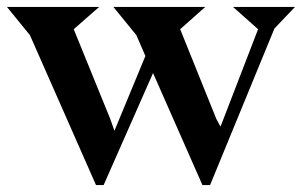

<svg xmlns="http://www.w3.org/2000/svg" viewBox="-20 -510 868 552"><path d="M0 -490H265L192 -426L297 -168L309 -134L398 -349L372 -409L306 -490H570L498 -426L602 -168L614 -146L722 -426L650 -490H828L769 -428L584 22H562L420 -300L278 22H256L66 -409Z"/></svg>

Font: Bluu Next Cyrillic
Style: Bold
Weight: 700
Designer: Igor Stepanchenko
Foundry: Igor Stepanchenko
Version: Version 1.000